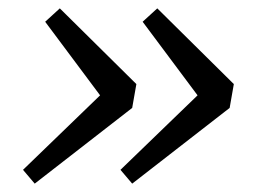

<svg xmlns="http://www.w3.org/2000/svg" viewBox="-20 -498 631 459"><path d="M356 -478 539 -297 529 -240 296 -59 268 -92 476 -293 471 -245 321 -446ZM123 -478 306 -297 296 -240 63 -59 35 -92 243 -293 238 -245 88 -446Z"/></svg>

Font: Source Serif 4 Medium
Style: Italic
Weight: 500
Italic angle: -12°
Designer: Frank Grießhammer
Foundry: Adobe Systems Incorporated
Version: Version 4.004;hotconv 1.0.116;makeotfexe 2.5.65601